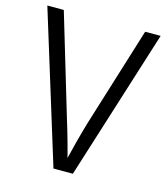

<svg xmlns="http://www.w3.org/2000/svg" viewBox="-114 -857 825 946"><g transform="rotate(15 299.0 -384.0)"><path d="M247 0 10 -768H94L245 -263Q253 -237 261.5 -208.5Q270 -180 278.5 -150Q287 -120 294.5 -91.5Q302 -63 307 -40H293Q300 -66 307 -94.5Q314 -123 321.5 -152.5Q329 -182 337 -210Q345 -238 352 -262L509 -768H588L346 0Z"/></g></svg>

Font: Yaldevi
Style: Regular
Weight: 400
Designer: Sol Matas, Rajitha Manaperi, Kosala Senevirathne
Foundry: Mooniak
Version: Version 1.100